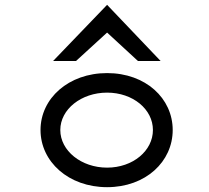

<svg xmlns="http://www.w3.org/2000/svg" viewBox="-20 -765 865 796"><path d="M295 -512 424 -630 552 -512H646L424 -745L200 -512ZM424 -381C531 -381 614 -312 614 -226C614 -140 531 -70 424 -70C317 -70 230 -140 230 -226C230 -312 317 -381 424 -381ZM424 11C584 11 696 -95 696 -226C696 -357 584 -462 424 -462C264 -462 148 -357 148 -226C148 -95 264 11 424 11Z"/></svg>

Font: Charger Monospace
Style: Regular
Weight: 400
Designer: Jasper
Foundry: Cannot Into Space Fonts
Version: Version 0.980